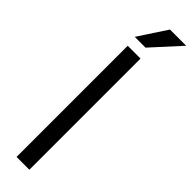

<svg xmlns="http://www.w3.org/2000/svg" viewBox="-324 -932 916 916"><g transform="rotate(45 134.5 -473.5)"><path d="M157.7 0H71.3V-750H157.7ZM159.2 -947.3H268.6L137.7 -803.7H64.9Z"/></g></svg>

Font: RobotoCondensed-Regular
Style: Regular
Weight: 400
Designer: Google
Version: Version 2.001201; 2014